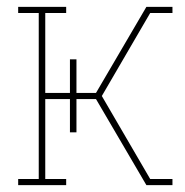

<svg xmlns="http://www.w3.org/2000/svg" viewBox="-20 -540 540 560"><path d="M33 0V-18H93V-502H33V-520H173V-502H112V-269H184V-367H203V-269H260L407 -520H483V-502H418L277 -260L418 -18H483V0H407L260 -251H203V-154H184V-251H112V-18H173V0Z"/></svg>

Font: Iosevka Curly Slab Thin
Style: Regular
Weight: 100
Monospace: yes
Designer: Belleve Invis
Foundry: Belleve Invis
Version: Version 22.1.2; ttfautohint (v1.8.4)